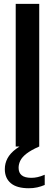

<svg xmlns="http://www.w3.org/2000/svg" viewBox="-20 -760 285 996"><path d="M61.5 0V-740H183.5V0ZM129.5 216.5Q67 216.5 36 190.2Q5 164 5 117.5Q5 87.5 18.8 61.5Q32.5 35.5 63.5 12.2Q94.5 -11 146.5 -34L183.5 0Q140.5 19 117.2 37.2Q94 55.5 85.2 73.8Q76.5 92 76.5 110.5Q76.5 136 92.5 149.2Q108.5 162.5 143 162.5Q158.5 162.5 175.2 158.8Q192 155 212 146.5V199.5Q193 207.5 173 212Q153 216.5 129.5 216.5Z"/></svg>

Font: Encode Sans SC Condensed SemiBold
Style: Regular
Weight: 600
Width: 3
Designer: Multiple Designers
Foundry: Impallari Type
Version: Version 3.002